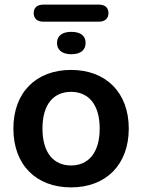

<svg xmlns="http://www.w3.org/2000/svg" viewBox="-20 -802 616 832"><path d="M408 -708C435 -708 450 -722 450 -745C450 -769 435 -782 408 -782H168C141 -782 126 -769 126 -745C126 -722 141 -708 168 -708ZM289 -567C329 -567 351 -585 351 -616C351 -647 329 -664 289 -664C250 -664 227 -647 227 -616C227 -585 250 -567 289 -567ZM288 10C439 10 538 -88 538 -245C538 -401 439 -499 288 -499C136 -499 38 -401 38 -245C38 -88 136 10 288 10ZM288 -85C213 -85 164 -139 164 -245C164 -351 213 -404 288 -404C362 -404 412 -351 412 -245C412 -139 362 -85 288 -85Z"/></svg>

Font: Nunito
Style: Bold
Weight: 700
Designer: Vernon Adams
Foundry: Vernon Adams
Version: Version 3.602